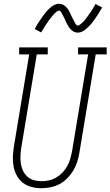

<svg xmlns="http://www.w3.org/2000/svg" viewBox="-20 -985 583 1013"><path d="M198 8Q172 8 146.5 1.5Q121 -5 101 -20.5Q81 -36 69 -58Q57 -80 52 -105Q47 -130 48 -157Q49 -184 53 -210L134 -698H81V-735H232V-698H174L92 -204Q89 -184 88 -163Q87 -142 90 -122Q93 -102 101.5 -84Q110 -66 124.5 -53Q139 -40 158.5 -34.5Q178 -29 199 -29Q219 -29 239 -33.5Q259 -38 277 -48.5Q295 -59 309.5 -74.5Q324 -90 334.5 -108.5Q345 -127 350.5 -146.5Q356 -166 360 -186L445 -698H392V-735H543V-698H485L399 -180Q395 -155 387.5 -131.5Q380 -108 367 -86Q354 -64 335.5 -45Q317 -26 294.5 -14Q272 -2 247 3Q222 8 198 8ZM391 -813Q384 -813 378.5 -814.5Q373 -816 368 -818.5Q363 -821 358.5 -825Q354 -829 350.5 -833Q347 -837 343.5 -842Q340 -847 337.5 -852Q335 -857 332 -862Q329 -867 327 -872Q325 -877 322.5 -882.5Q320 -888 317 -893.5Q314 -899 311.5 -904.5Q309 -910 306.5 -914Q304 -918 300.5 -923.5Q297 -929 292 -929Q287 -929 283.5 -926.5Q280 -924 276.5 -921.5Q273 -919 269.5 -915.5Q266 -912 261.5 -907Q257 -902 256 -901Q255 -900 253 -897Q251 -894 248.5 -891Q246 -888 243.5 -885Q241 -882 238.5 -878.5Q236 -875 233.5 -871Q231 -867 228 -863Q225 -859 222 -854.5Q219 -850 216 -845Q213 -840 210 -835Q207 -830 204 -825Q201 -820 197 -814L163 -832Q169 -844 175 -853.5Q181 -863 187 -872Q193 -881 198.5 -889Q204 -897 209 -904Q214 -911 219 -917Q224 -923 229 -928.5Q234 -934 242 -941.5Q250 -949 257 -953.5Q264 -958 273 -961.5Q282 -965 291 -965Q298 -965 303.5 -963.5Q309 -962 314 -959.5Q319 -957 323.5 -953Q328 -949 331.5 -945Q335 -941 338.5 -936.5Q342 -932 344.5 -927Q347 -922 349.5 -916.5Q352 -911 354.5 -906Q357 -901 359.5 -895.5Q362 -890 365 -884.5Q368 -879 370.5 -874Q373 -869 375.5 -864.5Q378 -860 381.5 -855Q385 -850 390 -850Q394 -850 398 -852.5Q402 -855 405 -857.5Q408 -860 412 -863.5Q416 -867 420.5 -871.5Q425 -876 426 -877.5Q427 -879 429 -881.5Q431 -884 433.5 -887Q436 -890 438.5 -893.5Q441 -897 443.5 -900.5Q446 -904 448.5 -907.5Q451 -911 454 -915.5Q457 -920 460 -924Q463 -928 466 -933Q469 -938 472 -943Q475 -948 478 -953.5Q481 -959 484 -964L519 -946Q513 -935 507 -925Q501 -915 495 -906Q489 -897 483.5 -889Q478 -881 473 -874Q468 -867 463 -861Q458 -855 453 -850Q448 -845 440 -837.5Q432 -830 425 -825Q418 -820 409 -816.5Q400 -813 391 -813Z"/></svg>

Font: Iosevka Slab Extralight
Style: Italic
Weight: 200
Italic angle: -9°
Monospace: yes
Designer: Belleve Invis
Foundry: Belleve Invis
Version: Version 11.1.1; ttfautohint (v1.8.3)